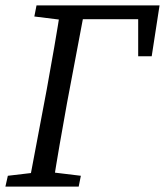

<svg xmlns="http://www.w3.org/2000/svg" viewBox="-23 -690 610 710"><path d="M488 -482V-670L524 -619H238L248 -670H567L538 -482ZM-3 0 6 -40 133 -55H152L276 -40L268 0ZM82 0 150 -360Q164 -437 177.5 -515Q191 -593 203 -670H293L225 -310Q211 -233 197.5 -155Q184 -77 172 0ZM104 -629 112 -670H248L237 -614H225Z"/></svg>

Font: Source Serif 4
Style: Italic
Weight: 400
Italic angle: -12°
Designer: Frank Grießhammer
Foundry: Adobe Systems Incorporated
Version: Version 4.004;hotconv 1.0.116;makeotfexe 2.5.65601